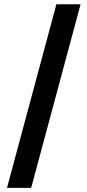

<svg xmlns="http://www.w3.org/2000/svg" viewBox="-20 -782 415 911"><path d="M362.3 -761.7 127.9 109.4H13.2L247.6 -761.7Z"/></svg>

Font: V-Inter
Style: SemiBold-600
Weight: 600
Designer: Rasmus Andersson
Foundry: rsms
Version: Version 4.000;git-4146feb